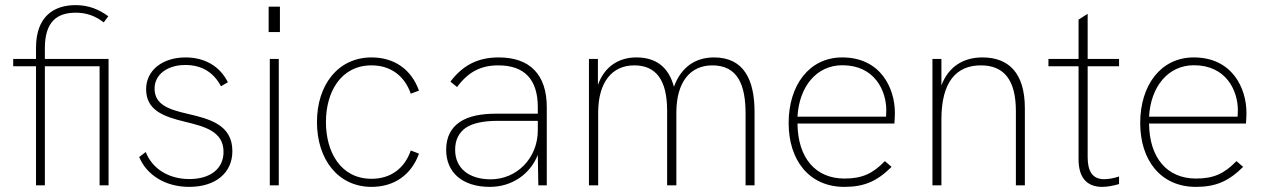

<svg xmlns="http://www.w3.org/2000/svg" viewBox="-20 -723 4944 749"><path d="M120.5 0H155V-464.5H368.5V0H403.5V-493H155V-534.5C155 -638 201.5 -673.5 276.5 -673.5C318.5 -673.5 354.5 -659.5 384.5 -635.5L402.5 -659.5C366 -686.5 325.5 -703 275 -703C187.5 -703 120.5 -656.5 120.5 -536.5V-493H31.5V-464.5H120.5Z M718 6C821 6 886.5 -48.5 886.5 -133.5C886.5 -238.5 794 -259.5 710 -279.5C635.5 -296.5 583 -316 583 -377.5C583 -432.5 633 -469.5 703 -469.5C765 -469.5 812.5 -442.5 842 -386.5L869 -402C837 -466.5 776.5 -499 704 -499C613 -499 550 -448 550 -375C550 -292.5 619 -268 700 -248.5C777 -229.5 852 -211.5 852 -130.5C852 -63.5 799 -24.5 718.5 -24.5C635.5 -24.5 573 -67 548.5 -130L523 -110.5C551 -42.5 622.5 6 718 6Z M1032.5 0H1067.5V-493H1032.5ZM1028 -598H1072V-697H1028Z M1429.5 6C1516.5 6 1584 -39.5 1614.5 -123.5L1582.5 -136C1558.5 -66.5 1504.5 -25.5 1429.5 -25.5C1309.5 -25.5 1251.5 -129 1251.5 -247C1251.5 -364 1309.5 -468 1429.5 -468C1504.5 -468 1558.5 -426.5 1582.5 -357.5L1614.5 -369.5C1584 -454 1516.5 -499 1429.5 -499C1299 -499 1216.5 -392 1216.5 -247C1216.5 -101 1299 6 1429.5 6Z M2080 0H2113V-305C2113 -431.5 2047.5 -499 1926 -499C1846.5 -499 1787 -470.5 1737 -404.5L1763 -383.5C1807.5 -443.5 1856.5 -468 1924 -468C2026.5 -468 2078 -412.5 2078 -305V-279.5H1915C1859 -279.5 1808.5 -271 1773 -246.5C1740.5 -224.5 1720.5 -189.5 1720.5 -138.5C1720.5 -50.5 1783.5 6 1891 6C1976 6 2047 -42 2078 -118.5ZM1755.5 -138.5C1755.5 -177.5 1770 -204.5 1795.5 -223.5C1824 -243.5 1869.5 -251.5 1919 -251.5H2078V-214.5C2078 -105 1995 -23.5 1894.5 -23.5C1807 -23.5 1755.5 -68.5 1755.5 -138.5Z M2277.5 0H2313.5V-283.5C2313.5 -403.5 2368.5 -468 2454 -468C2538.5 -468 2582.5 -412 2582.5 -291V0H2618.5V-283.5C2618.5 -403.5 2673 -468 2758.5 -468C2857.5 -468 2888.5 -392.5 2888.5 -280V0H2923.5V-286.5C2923.5 -411.5 2882 -499 2765.5 -499C2691 -499 2636.5 -459.5 2609 -384.5C2588 -463 2537.5 -499 2462.5 -499C2395.5 -499 2338.5 -465 2312.5 -391.5V-493H2277.5Z M3273.5 6C3351 6 3401 -15.5 3458 -72L3432 -94.5C3383.5 -44.5 3342 -26.5 3274 -26.5C3163 -26.5 3092.5 -105 3091 -241H3469C3470 -251 3471 -271.5 3471 -282.5C3471 -379 3415.5 -499 3265.5 -499C3136 -499 3056.5 -389.5 3056.5 -243C3056.5 -97.5 3137 6 3273.5 6ZM3091 -268C3097.5 -384 3164.5 -468.5 3266 -468.5C3392 -468.5 3437.5 -369.5 3437.5 -292.5C3437.5 -285 3437 -276.5 3436.5 -268Z M3617.5 0H3652.5V-257.5C3652.5 -403.5 3710.5 -468 3806.5 -468C3896 -468 3943 -412 3943 -289.5V0H3978V-301C3978 -437.5 3915.5 -499 3812.5 -499C3738 -499 3680 -463 3652.5 -390V-493H3617.5Z M4279.5 6C4299 6 4322 2 4345.5 -5V-34.5C4323 -27 4302.5 -24 4287 -24C4242 -24 4223 -55 4223 -109.5V-464.5H4345.5V-493H4223V-669L4187.5 -646.5V-493H4070V-464.5H4187.5V-102C4187.5 -31 4219 6 4279.5 6Z M4645 6C4722.5 6 4772.5 -15.5 4829.5 -72L4803.5 -94.5C4755 -44.5 4713.5 -26.5 4645.5 -26.5C4534.5 -26.5 4464 -105 4462.5 -241H4840.5C4841.5 -251 4842.5 -271.5 4842.5 -282.5C4842.5 -379 4787 -499 4637 -499C4507.5 -499 4428 -389.5 4428 -243C4428 -97.5 4508.5 6 4645 6ZM4462.5 -268C4469 -384 4536 -468.5 4637.5 -468.5C4763.5 -468.5 4809 -369.5 4809 -292.5C4809 -285 4808.5 -276.5 4808 -268Z"/></svg>

Font: HK Grotesk ExtraLight
Style: Regular
Weight: 200
Designer: Alfredo Marco Pradil
Foundry: Hanken Design Co.
Version: Version 3.001;FEAKit 1.0